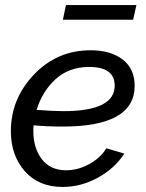

<svg xmlns="http://www.w3.org/2000/svg" viewBox="-20 -730 579 760"><path d="M520 -710 507 -652H229L241 -710ZM339 -531Q418 -531 465.5 -494.5Q513 -458 513 -390Q513 -229 228 -229Q168 -229 113 -234Q112 -226 112 -211Q112 -144 145.5 -100Q179 -56 242 -56Q288 -56 332.5 -80Q377 -104 401 -143L472 -122Q435 -64 368 -27Q301 10 228 10Q133 10 78 -52.5Q23 -115 23 -211Q23 -339 114.5 -435Q206 -531 339 -531ZM231 -290Q434 -290 434 -391Q434 -465 333 -465Q253 -465 200 -416.5Q147 -368 125 -295Q192 -290 231 -290Z"/></svg>

Font: Raleway-v4020 Medium
Style: Italic
Weight: 500
Italic angle: -12°
Designer: Matt McInerney, Pablo Impallari, Rodrigo Fuenzalida
Foundry: Matt McInerney, Pablo Impallari, Rodrigo Fuenzalida
Version: Version 4.020;PS 004.020;hotconv 1.0.88;makeotf.lib2.5.64775